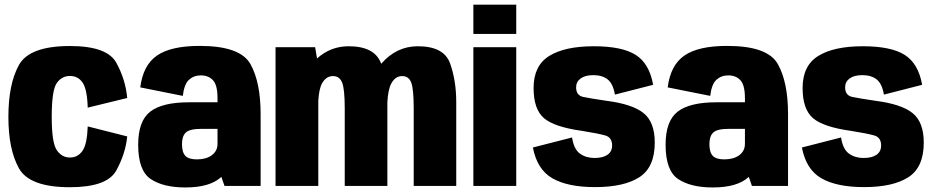

<svg xmlns="http://www.w3.org/2000/svg" viewBox="-20 -798 4010 824"><path d="M280 5.5Q106.5 5.5 61.2 -75.8Q16 -157 16 -296Q16 -437.5 61.2 -519Q106.5 -600.5 280 -600.5Q439.5 -600.5 479 -529Q518.5 -457.5 526 -377.5L356.5 -336Q354 -416 334.2 -444Q314.5 -472 280 -472Q245.5 -472 223.8 -441.8Q202 -411.5 202 -296Q202 -185 223.8 -153.5Q245.5 -122 280 -122Q314.5 -122 334.2 -151Q354 -180 356.5 -255.5L526 -212.5Q518.5 -138 479 -66.2Q439.5 5.5 280 5.5Z M943.5 0 930 -39Q929.5 -38.5 928.5 -37.5Q880 6.5 775.5 6.5Q681 6.5 627 -29.5Q573 -65.5 573 -177Q573 -279 625 -319Q677 -359 790.5 -359H913.5V-376.5Q913.5 -433 894 -453.8Q874.5 -474.5 842 -474.5Q812 -474.5 791.2 -455.8Q770.5 -437 764.5 -386.5L582 -423Q594 -518.5 654 -559.8Q714 -601 837 -601Q1011 -601 1054.8 -523Q1098.5 -445 1098.5 -308.5V0ZM913.5 -181V-245H844.5Q794 -245 777.5 -229.2Q761 -213.5 761 -179.5Q761 -144.5 775.5 -129.2Q790 -114 825 -114Q865 -114 889.2 -132Q913.5 -150 913.5 -181Z M1162.5 0V-595.5H1332.5L1340.5 -547Q1399 -599.5 1476 -599.5Q1588.5 -599.5 1615.5 -525.5Q1616 -525 1616 -524.5Q1616.5 -525 1617 -525.5Q1682 -599.5 1773 -599.5Q1885.5 -599.5 1911.8 -525.5Q1938 -451.5 1938 -360.5V0H1755.5V-333Q1755.5 -416 1744.8 -443.8Q1734 -471.5 1706 -471.5Q1676.5 -471.5 1659.5 -440Q1645.5 -415 1642.5 -360V0H1459.5V-333Q1459.5 -416 1448.2 -443.8Q1437 -471.5 1409 -471.5Q1379.5 -471.5 1362 -440Q1349 -416.5 1346 -365V0Z M2011.5 0V-595.5H2195.5V0ZM2011.5 -778H2195.5V-652.5H2011.5Z M2534 5Q2416.5 5 2350.8 -32.8Q2285 -70.5 2267 -165L2435 -208Q2443 -157 2469.2 -138.5Q2495.5 -120 2531.5 -120Q2567.5 -120 2587.2 -133.8Q2607 -147.5 2607 -173.5Q2607 -208 2578 -216.5Q2549 -225 2477 -236.5Q2358.5 -253 2314.2 -291.2Q2270 -329.5 2270 -420.5Q2270 -516.5 2337.2 -558Q2404.5 -599.5 2528.5 -599.5Q2650 -599.5 2708.5 -562.2Q2767 -525 2783 -434L2619 -392Q2611 -439 2587.8 -457.2Q2564.5 -475.5 2526.5 -475.5Q2491 -475.5 2471.8 -461.2Q2452.5 -447 2452.5 -423Q2452.5 -388.5 2483.2 -382Q2514 -375.5 2582.5 -365.5Q2695 -351 2742.5 -312.2Q2790 -273.5 2790 -186Q2790 -80 2724 -37.5Q2658 5 2534 5Z M3207 0 3193.5 -39Q3193 -38.5 3192 -37.5Q3143.5 6.5 3039 6.5Q2944.5 6.5 2890.5 -29.5Q2836.5 -65.5 2836.5 -177Q2836.5 -279 2888.5 -319Q2940.5 -359 3054 -359H3177V-376.5Q3177 -433 3157.5 -453.8Q3138 -474.5 3105.5 -474.5Q3075.5 -474.5 3054.8 -455.8Q3034 -437 3028 -386.5L2845.5 -423Q2857.5 -518.5 2917.5 -559.8Q2977.5 -601 3100.5 -601Q3274.5 -601 3318.2 -523Q3362 -445 3362 -308.5V0ZM3177 -181V-245H3108Q3057.5 -245 3041 -229.2Q3024.5 -213.5 3024.5 -179.5Q3024.5 -144.5 3039 -129.2Q3053.5 -114 3088.5 -114Q3128.5 -114 3152.8 -132Q3177 -150 3177 -181Z M3688.5 5Q3571 5 3505.2 -32.8Q3439.5 -70.5 3421.5 -165L3589.5 -208Q3597.5 -157 3623.8 -138.5Q3650 -120 3686 -120Q3722 -120 3741.8 -133.8Q3761.5 -147.5 3761.5 -173.5Q3761.5 -208 3732.5 -216.5Q3703.5 -225 3631.5 -236.5Q3513 -253 3468.8 -291.2Q3424.5 -329.5 3424.5 -420.5Q3424.5 -516.5 3491.8 -558Q3559 -599.5 3683 -599.5Q3804.5 -599.5 3863 -562.2Q3921.5 -525 3937.5 -434L3773.5 -392Q3765.5 -439 3742.2 -457.2Q3719 -475.5 3681 -475.5Q3645.5 -475.5 3626.2 -461.2Q3607 -447 3607 -423Q3607 -388.5 3637.8 -382Q3668.5 -375.5 3737 -365.5Q3849.5 -351 3897 -312.2Q3944.5 -273.5 3944.5 -186Q3944.5 -80 3878.5 -37.5Q3812.5 5 3688.5 5Z"/></svg>

Font: Anybody ExtraBold
Style: Regular
Weight: 800
Designer: Tyler Finck
Foundry: Etcetera Type Company
Version: Version 1.010; ttfautohint (v1.8.3) -l 8 -r 50 -G 200 -x 14 